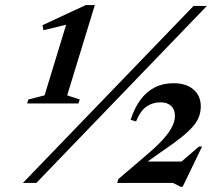

<svg xmlns="http://www.w3.org/2000/svg" viewBox="-20 -708 857 743"><path d="M68.5 0 729 -685H780.5L120.5 0ZM636.5 -43 750 -141H762L687 14.5H678.5L649.5 0H433.5L438 -15L551.5 -112Q592.5 -147 615.2 -173.5Q638 -200 647.5 -220.8Q657 -241.5 657 -259.5Q657 -284 642.2 -298Q627.5 -312 601 -312Q570.5 -312 546.8 -295.5Q523 -279 506.5 -238L485.5 -244.5Q500.5 -291 523.8 -322.2Q547 -353.5 579 -369.8Q611 -386 652 -386Q700 -386 728.5 -361.8Q757 -337.5 757 -296.5Q757 -277 750.8 -258.5Q744.5 -240 727.8 -220Q711 -200 680 -175.2Q649 -150.5 600 -117.5L523 -62.5L531 -83H718.5ZM152.5 -339 247.5 -650 274 -621.5 148 -591 144.5 -610.5 312 -688.5H347L240 -339L288.5 -323L283.5 -307.5H85L89.5 -323Z"/></svg>

Font: Newsreader 36pt SemiBold
Style: Italic
Weight: 600
Italic angle: -17°
Designer: Hugues Gentile
Foundry: Production Type
Version: Version 1.003